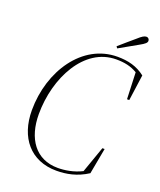

<svg xmlns="http://www.w3.org/2000/svg" viewBox="-155 -940 876 1051"><g transform="rotate(20 282.5 -415.0)"><path d="M301 14C358 14 419 3 481 -37L509 -188H496L442 -35C395 -11 343 -3 303 -3C173 -3 105 -103 105 -245C105 -456 216 -671 402 -671C449 -671 488 -663 525 -641L531 -486H544L565 -637C518 -674 465 -687 403 -687C200 -687 62 -481 62 -252C62 -93 150 14 301 14ZM378 -739 385 -729C421 -749 457 -770 493 -790C522 -806 532 -815 532 -826C532 -835 526 -844 514 -844C503 -844 490 -837 465 -814C436 -790 407 -764 378 -739Z"/></g></svg>

Font: Source Serif 4 Display Light
Style: Italic
Weight: 300
Italic angle: -12°
Designer: Frank Grießhammer
Foundry: Adobe Systems Incorporated
Version: Version 4.004;hotconv 1.0.117;makeotfexe 2.5.65602